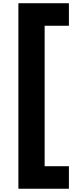

<svg xmlns="http://www.w3.org/2000/svg" viewBox="-20 -970 495 1178"><path d="M92.8 188V-950.2H402.8V-812H253.9V49.8H402.8V188Z"/></svg>

Font: Biathlonist
Style: Bold
Weight: 700
Designer: Go4gold
Foundry: Go4gold
Version: Version 3.010;FEAKit 1.0